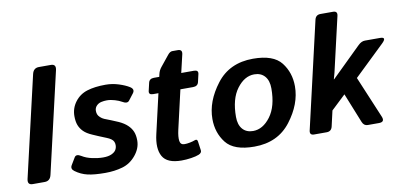

<svg xmlns="http://www.w3.org/2000/svg" viewBox="-69 -941 2468 1177"><g transform="rotate(-10 1164.5 -352.5)"><path d="M53.7 0Q19.5 0 27.8 -36.6L172.9 -663.6Q181.2 -700.2 215.3 -700.2H289.6Q323.7 -700.2 315.4 -663.6L170.4 -36.6Q162.1 0 127.9 0Z M318.4 -35.2Q296.4 -51.3 309.1 -72.8L335.4 -116.7Q347.2 -136.7 377 -118.2Q403.3 -101.6 439.9 -93.8Q476.6 -85.9 507.8 -85.9Q540 -85.9 560.1 -95.2Q580.1 -104.5 587.9 -117.7Q595.7 -130.9 595.7 -147.5Q595.7 -159.2 591.3 -168.9Q586.9 -178.7 575.7 -186.5Q564.5 -194.3 549.3 -200.2Q519.5 -211.9 503.2 -219Q486.8 -226.1 465.3 -235.4Q431.2 -250 412.8 -268.6Q394.5 -287.1 386 -309.6Q377.4 -332 377.4 -365.7Q377.4 -415 407 -454.1Q436.5 -493.2 483.9 -507.8Q531.2 -522.5 598.6 -522.5Q640.6 -522.5 680.2 -509.8Q719.7 -497.1 744.1 -481.9Q772.5 -464.4 754.4 -440.9L723.6 -400.9Q710.4 -383.8 679.7 -402.3Q665 -411.1 639.2 -418.9Q613.3 -426.8 589.4 -426.8Q572.3 -426.8 554.7 -422.9Q537.1 -418.9 524.9 -406Q512.7 -393.1 512.7 -375Q512.7 -363.3 516.1 -353.5Q519.5 -343.8 530.5 -333.5Q541.5 -323.2 554.2 -317.9Q575.2 -309.1 595.2 -301.8Q615.2 -294.4 639.6 -283.2Q672.4 -268.1 692.4 -249Q712.4 -230 721.7 -207.3Q731 -184.6 731 -152.3Q731 -104 696 -61.3Q661.1 -18.6 611.6 -4.4Q562 9.8 504.4 9.8Q435.5 9.8 394.5 0.2Q353.5 -9.3 318.4 -35.2Z M876 -415Q847.2 -415 853 -439.5L864.3 -488.3Q870.1 -512.7 898.4 -512.7H931.6L935.5 -529.8Q940.4 -551.8 955.1 -569.8L1008.3 -635.7Q1022.9 -654.3 1037.6 -654.3H1071.8Q1101.1 -654.3 1094.7 -625L1068.4 -512.7H1147.5Q1176.3 -512.7 1170.9 -488.3L1159.7 -439.5Q1153.8 -415 1125 -415H1045.9L990.2 -172.9Q980.5 -129.9 984.1 -104.7Q987.8 -79.6 1012.7 -79.6Q1027.8 -79.6 1046.4 -83.3Q1064.9 -86.9 1077.1 -91.8Q1094.7 -99.1 1096.7 -80.6L1104.5 -24.9Q1106.4 -8.8 1086.4 -0.5Q1068.8 6.8 1037.6 11.5Q1006.3 16.1 978 16.1Q888.2 16.1 860.4 -33.4Q832.5 -83 853 -170.9L909.2 -415Z M1207.5 -201.2Q1207.5 -311 1288.6 -416.7Q1369.6 -522.5 1516.1 -522.5Q1643.1 -522.5 1691.9 -459.7Q1740.7 -397 1740.7 -311.5Q1740.7 -201.7 1659.7 -95.9Q1578.6 9.8 1432.1 9.8Q1305.2 9.8 1256.3 -53Q1207.5 -115.7 1207.5 -201.2ZM1352.1 -189Q1352.1 -140.1 1375.7 -113Q1399.4 -85.9 1440.9 -85.9Q1502 -85.9 1549.1 -148.7Q1596.2 -211.4 1596.2 -323.7Q1596.2 -372.6 1572.5 -399.7Q1548.8 -426.8 1507.3 -426.8Q1446.3 -426.8 1399.2 -364Q1352.1 -301.3 1352.1 -189Z M1805.2 0Q1775.9 0 1782.7 -29.3L1935.5 -691.4Q1942.4 -720.7 1971.7 -720.7H2049.8Q2079.1 -720.7 2072.3 -691.4L1993.7 -351.1Q1989.3 -332.5 1982.9 -312H1984.9L2169.4 -492.7Q2189.9 -512.7 2211.9 -512.7H2305.2Q2349.6 -512.7 2312 -476.6L2123.5 -295.4L2232.4 -36.1Q2247.6 0 2209 0H2139.2Q2115.2 0 2105 -25.4L2030.8 -210L1941.4 -125.5L1919.4 -29.3Q1912.6 0 1883.3 0Z"/></g></svg>

Font: Istok
Style: Bold Italic
Weight: 700
Italic angle: -13°
Designer: Andrey V. Panov
Foundry: Andrey V. Panov
Version: Version 1.0.3